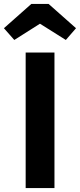

<svg xmlns="http://www.w3.org/2000/svg" viewBox="-58 -960 408 980"><path d="M15 -756 -38 -816 102 -940H190L330 -816L278 -756L146 -839ZM220 -692V0H73V-692Z"/></svg>

Font: FiraGO SemiBold
Style: Regular
Weight: 600
Designer: bBox Type
Foundry: bBox Type GmbH
Version: Version 1.001;PS 001.001;hotconv 1.0.88;makeotf.lib2.5.64775